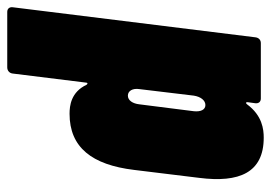

<svg xmlns="http://www.w3.org/2000/svg" viewBox="-129 -611 748 530"><g transform="rotate(-90 245.0 -346.0)"><path d="M307 -685 282 -483C282 -478 279 -477 276 -481C256 -524 218 -528 196 -528C103 -528 55 -466 41 -350L19 -170C5 -60 33 8 130 8C153 8 191 4 222 -38C225 -42 228 -42 228 -37L225 -15C224 -6 229 0 238 0H391C400 0 406 -6 407 -15L490 -685C491 -694 486 -700 477 -700H324C315 -700 308 -694 307 -685ZM220 -153C207 -153 201 -166 203 -185L222 -335C224 -354 233 -367 246 -367C259 -367 267 -354 264 -335L246 -185C243 -166 233 -153 220 -153Z"/></g></svg>

Font: Barlow Condensed Black
Style: Italic
Weight: 900
Width: 3
Italic angle: -7°
Designer: Jeremy Tribby
Foundry: Tribby Type
Version: Version 1.422;hotconv 1.0.109;makeotfexe 2.5.65596